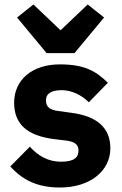

<svg xmlns="http://www.w3.org/2000/svg" viewBox="-20 -824 544 856"><path d="M188 -587H312L444 -746L371 -804L250 -689L129 -804L56 -746ZM247 12C382 12 472 -62 472 -163C472 -254 413 -306 299 -321L240 -329C197 -335 185 -350 185 -378C185 -404 205 -422 255 -422C299 -422 343 -401 376 -368L461 -455C408 -507 357 -537 247 -537C122 -537 43 -467 43 -366C43 -271 101 -219 220 -204L277 -197C314 -192 330 -179 330 -153C330 -122 310 -103 252 -103C195 -103 150 -129 113 -170L26 -82C80 -22 146 12 247 12Z"/></svg>

Font: Braiins Sans
Style: Bold
Weight: 700
Designer: Mike Abbink, Paul van der Laan, Pieter van Rosmalen, Jiri Chlebus, Lubos Buracinsky
Foundry: Bold Monday, Sudetype
Version: Version 1.000;hotconv 1.0.109;makeotfexe 2.5.65596